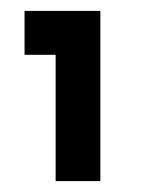

<svg xmlns="http://www.w3.org/2000/svg" viewBox="-20 -845 264 352"><path d="M82 -513V-744.5H25V-825H164V-513Z"/></svg>

Font: Spartan Thin ExtraBold
Style: Regular
Weight: 800
Version: Version 1.004